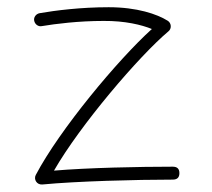

<svg xmlns="http://www.w3.org/2000/svg" viewBox="-20 -484 574 521"><path d="M72.8 -427.7C74.7 -418 84 -411.1 93.3 -413.1C130.9 -419.4 193.4 -427.2 261.2 -427.2C319.3 -427.7 364.7 -416.5 392.1 -405.3C299.8 -321.8 141.6 -131.8 77.1 -9.3C70.8 2.4 79.6 18.1 95.2 16.6C186.5 7.8 349.6 3.4 448.7 3.4C460.9 3.4 466.8 -2.4 466.8 -14.2C466.8 -25.9 460.9 -31.7 448.7 -31.7C358.4 -31.7 218.3 -28.8 126.5 -21C197.3 -144.5 357.9 -332.5 437 -398.9C446.3 -406.2 445.3 -421.4 435.1 -427.7C406.2 -445.8 351.6 -464.4 274.9 -464.4C199.2 -464.4 129.9 -455.6 87.4 -448.2C77.6 -446.3 70.8 -437 72.8 -427.7Z"/></svg>

Font: Mikhak ExtraLight
Style: Regular
Weight: 200
Designer: Amin Abedi
Version: Version 3.2